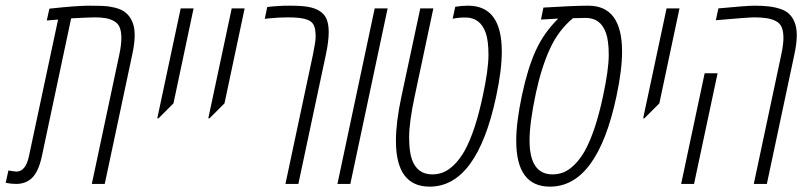

<svg xmlns="http://www.w3.org/2000/svg" viewBox="-80 -660 2908 689"><path d="M97.2 -628.9Q193.8 -639.6 242.2 -639.6Q290.5 -639.6 311 -636.7Q331.5 -633.8 349.6 -627Q383.8 -613.8 397.5 -574.7Q403.3 -557.6 403.3 -533.2Q403.3 -503.9 394.5 -463.9L295.9 0H249.5L348.1 -463.9Q355.5 -498.5 355.5 -522.7Q355.5 -546.9 349.6 -561.5Q343.8 -576.2 329.3 -584.2Q314.9 -592.3 297.9 -595Q280.8 -597.7 261 -597.7Q241.2 -597.7 175.3 -594.2L70.3 -99.6Q58.6 -45.4 36.1 -22.7Q13.7 0 -22 0Q-40 0 -59.6 -3.9L-49.8 -48.3Q-29.3 -44.4 -21 -44.4Q12.2 -44.4 23.9 -99.6L128.4 -589.8L87.9 -586.4Z M542.5 -289.1 488.8 -235.4H484.4L568.4 -629.9H614.7Z M725.6 -289.1 671.9 -235.4H667.5L751.5 -629.9H797.9Z M878.9 -634.8Q917.5 -639.6 958.7 -639.6Q1000 -639.6 1024.4 -635.7Q1079.1 -626 1092.8 -589.4Q1099.6 -571.3 1099.6 -544.4Q1099.6 -512.2 1089.4 -463.9L990.7 0H944.3L1043 -463.9Q1052.7 -511.2 1052.7 -526.9Q1052.7 -542.5 1050.8 -554.2Q1048.8 -565.9 1043 -574.7Q1037.1 -583.5 1023.9 -588.9Q1002.4 -597.7 953.6 -597.7Q921.9 -597.7 881.8 -593.8L870.1 -592.3Z M1177.2 0H1130.9L1264.6 -629.9H1311Z M1599.6 -639.6Q1720.7 -639.6 1720.7 -475.1Q1720.7 -408.7 1700.7 -314.9Q1631.8 9.8 1461.9 9.8Q1340.8 9.8 1340.8 -154.8Q1340.8 -221.2 1360.8 -314.9L1428.2 -629.9H1475.1L1408.2 -314.9Q1388.2 -220.7 1388.2 -168Q1388.2 -115.2 1398.4 -87.4Q1417.5 -34.2 1471.2 -34.2Q1492.2 -34.2 1511 -41.7Q1529.8 -49.3 1549.8 -68.8Q1569.8 -88.4 1587.4 -119.1Q1625.5 -188.5 1652.3 -314.9Q1672.9 -410.6 1672.9 -462.9Q1672.9 -515.1 1662.8 -542.7Q1652.8 -570.3 1635 -583.5Q1617.2 -596.7 1592.5 -597.2Q1567.9 -597.7 1544.4 -592.8L1553.7 -635.7Q1577.1 -639.6 1599.6 -639.6Z M2031.2 -639.6Q2152.3 -639.6 2152.3 -475.1Q2152.3 -408.7 2132.3 -314.9Q2063.5 9.8 1893.6 9.8Q1772.5 9.8 1772.5 -154.8Q1772.5 -221.2 1793 -317.9Q1813.5 -414.6 1842.5 -478.5Q1871.6 -542.5 1923.3 -593.3L1861.3 -589.8L1870.1 -632.8Q1981 -639.6 2031.2 -639.6ZM1820.3 -156.2Q1820.3 -34.2 1902.8 -34.2Q1923.8 -34.2 1942.6 -41.7Q1961.4 -49.3 1981.4 -68.8Q2001.5 -88.4 2019 -119.1Q2057.1 -188.5 2084 -314.9Q2104.5 -410.6 2104.5 -462.9Q2104.5 -515.1 2094.2 -542.5Q2075.2 -595.7 2022 -595.7L1976.1 -594.7Q1924.3 -551.8 1893.8 -485.6Q1863.3 -419.4 1843.3 -327.1Q1820.3 -219.2 1820.3 -156.2Z M2286.1 -289.1 2232.4 -235.4H2228L2312 -629.9H2358.4Z M2498 -629.9Q2599.6 -639.6 2629.2 -639.6Q2658.7 -639.6 2681.4 -636.7Q2704.1 -633.8 2723.9 -626.7Q2743.7 -619.6 2754.9 -606.9Q2779.3 -580.6 2779.3 -533.7Q2779.3 -504.4 2770.5 -463.9L2671.9 0H2625L2723.6 -463.9Q2731.4 -500 2731.4 -523.4Q2731.4 -546.9 2725.3 -561.8Q2719.2 -576.7 2703.9 -584.5Q2688.5 -592.3 2669.2 -595Q2649.9 -597.7 2627.7 -597.7Q2605.5 -597.7 2488.8 -587.4ZM2410.6 0H2364.3L2448.7 -397H2495.1Z"/></svg>

Font: Open Sans Hebrew Condensed Light
Style: Italic
Weight: 300
Width: 3
Italic angle: -12°
Foundry: Ascender Corporation, Yanek Iontef
Version: Version 2.001;PS 002.001;hotconv 1.0.70;makeotf.lib2.5.58329